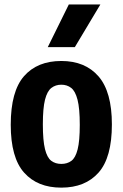

<svg xmlns="http://www.w3.org/2000/svg" viewBox="-20 -828 548 858"><path d="M254 10.5Q147.5 10.5 87.8 -56.5Q28 -123.5 28 -270.5Q28 -420 87.5 -487.8Q147 -555.5 254 -555.5Q360.5 -555.5 420.2 -486.8Q480 -418 480 -272Q480 -124 420.5 -56.8Q361 10.5 254 10.5ZM254 -95.5Q280.5 -95.5 299 -109.2Q317.5 -123 327 -160.8Q336.5 -198.5 336.5 -270Q336.5 -343.5 326.5 -382.2Q316.5 -421 298 -435.2Q279.5 -449.5 254 -449.5Q228.5 -449.5 209.8 -435.2Q191 -421 181.2 -382.8Q171.5 -344.5 171.5 -272.5Q171.5 -200 181 -161.8Q190.5 -123.5 209 -109.5Q227.5 -95.5 254 -95.5ZM193.5 -617.5 287.5 -808H428.5L314.5 -617.5Z"/></svg>

Font: Encode Sans Condensed
Style: Bold
Weight: 700
Width: 3
Designer: Multiple Designers
Foundry: Impallari Type
Version: Version 3.000; ttfautohint (v1.8.3) -l 8 -r 50 -G 200 -x 14 